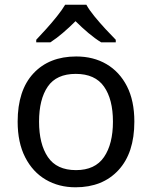

<svg xmlns="http://www.w3.org/2000/svg" viewBox="-20 -786 645 816"><path d="M551 -269Q551 -136 483.5 -63Q416 10 301 10Q230 10 174.5 -22.5Q119 -55 87 -117.5Q55 -180 55 -269Q55 -402 122 -474Q189 -546 304 -546Q377 -546 432.5 -513.5Q488 -481 519.5 -419.5Q551 -358 551 -269ZM146 -269Q146 -174 183.5 -118.5Q221 -63 303 -63Q384 -63 422 -118.5Q460 -174 460 -269Q460 -364 422 -418Q384 -472 302 -472Q220 -472 183 -418Q146 -364 146 -269ZM347 -766Q359 -744 381.5 -716.5Q404 -689 428.5 -662.5Q453 -636 472 -617V-606H410Q384 -622 356 -645.5Q328 -669 301 -696Q274 -669 247 -646Q220 -623 194 -606H134V-617Q153 -637 176.5 -663Q200 -689 222 -716.5Q244 -744 257 -766Z"/></svg>

Font: Noto Sans Lydian
Style: Regular
Weight: 400
Designer: Monotype Design Team
Foundry: Monotype Imaging Inc.
Version: Version 2.002; ttfautohint (v1.8.4.7-5d5b)